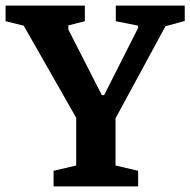

<svg xmlns="http://www.w3.org/2000/svg" viewBox="-35 -668 682 688"><path d="M157 0V-56L238 -75V-246L50 -576L-15 -592V-648H269V-592L210 -577V-562L330 -327H338L460 -568V-576L380 -592V-648H627V-593L558 -574L379 -244V-75L460 -56V0Z"/></svg>

Font: Faustina
Style: Bold
Weight: 700
Designer: Alfonso Garcia
Foundry: http://www.omnibus-type.com
Version: Version 1.200